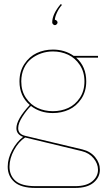

<svg xmlns="http://www.w3.org/2000/svg" viewBox="-20 -714 531 948"><path d="M264.2 -603Q264.2 -598.6 260 -594.2Q255.9 -589.8 251 -589.8Q246.6 -589.8 242.2 -594Q237.8 -598.1 237.8 -603Q237.8 -644 279.8 -693.8L286.1 -689.9Q270.5 -672.4 260.7 -650.6Q251 -628.9 251 -616.2Q255.4 -616.2 259.8 -612.1Q264.2 -607.9 264.2 -603ZM104 -35.2Q71.8 -14.2 49.3 27.3Q26.9 68.8 26.9 108.9Q26.9 152.8 56.9 179Q86.9 205.1 154.8 205.1H351.1Q406.7 205.1 435.3 181.4Q463.9 157.7 463.9 124Q463.9 94.2 442.1 67.6Q420.4 41 383.8 32.2ZM85 -312Q85 -265.1 107.9 -231Q130.9 -196.8 165.5 -180.9Q200.2 -165 241.2 -165Q282.2 -165 316.9 -180.9Q351.6 -196.8 374.3 -231Q397 -265.1 397 -312Q397 -358.9 374 -393.3Q351.1 -427.7 316.4 -443.8Q281.7 -460 241.2 -460Q210.9 -460 183.3 -450.4Q155.8 -440.9 133.5 -423.1Q111.3 -405.3 98.1 -376.5Q85 -347.7 85 -312ZM69.8 -81.1Q69.8 -50.8 106 -43L387.2 23.9Q426.8 33.7 450 62Q473.1 90.3 473.1 124Q473.1 161.6 442.1 187.7Q411.1 213.9 351.1 213.9H154.8Q84 213.9 51 184.6Q18.1 155.3 18.1 108.9Q18.1 68.8 40.3 27.3Q62.5 -14.2 94.2 -38.1Q61 -50.3 61 -81.1Q61 -125 127 -195.8Q76.2 -239.7 76.2 -312Q76.2 -361.8 100.6 -398.4Q125 -435.1 161.6 -452.1Q198.2 -469.2 241.2 -469.2Q299.8 -469.2 344.2 -438H463.9V-429.2H356Q405.8 -385.7 405.8 -312Q405.8 -262.2 381.3 -225.8Q356.9 -189.5 320.3 -172.6Q283.7 -155.8 241.2 -155.8Q178.2 -155.8 132.8 -190.9Q113.3 -172.4 91.6 -139.2Q69.8 -106 69.8 -81.1Z"/></svg>

Font: Rawengulk
Style: Ultralight
Weight: 200
Version: Version 0.92